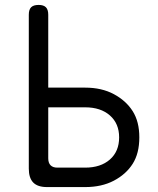

<svg xmlns="http://www.w3.org/2000/svg" viewBox="-20 -760 640 780"><path d="M97 -700Q97 -721 106.5 -730.5Q116 -740 137 -740Q157 -740 166.5 -730.5Q176 -721 176 -700V-404H326Q393 -404 442.5 -377.5Q492 -351 519 -308.5Q546 -266 546 -202Q546 -137 519 -94.5Q492 -52 442.5 -26Q393 0 326 0H171Q133 0 115 -18.5Q97 -37 97 -75ZM176 -117Q176 -98 185.5 -88.5Q195 -79 213 -79H326Q389 -79 426.5 -112Q464 -145 464 -202Q464 -258 426.5 -291Q389 -324 326 -324H176Z"/></svg>

Font: Maple Mono Normal NL Light
Style: Regular
Weight: 300
Monospace: yes
Designer: subframe7536
Version: Version 7.000